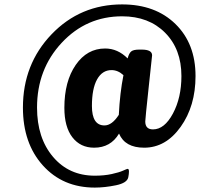

<svg xmlns="http://www.w3.org/2000/svg" viewBox="-20 -728 1014 871"><path d="M534 -708Q685 -708 776 -619Q867 -530 867 -383Q867 -247 799.5 -152.5Q732 -58 634 -58Q547 -58 520 -122Q482 -58 407 -58Q345 -58 308.5 -105Q272 -152 272 -239Q272 -359 323.5 -433.5Q375 -508 457 -508Q514 -508 559 -463Q565 -486 575 -494.5Q585 -503 611 -503H623Q670 -503 670 -477Q670 -476 654.5 -332Q639 -188 639 -177Q639 -141 674 -141Q726 -141 764.5 -213Q803 -285 803 -383Q803 -505 729 -579.5Q655 -654 534 -654Q372 -654 260 -534Q148 -414 148 -240Q148 -102 220.5 -16.5Q293 69 410 69Q453 69 487 61.5Q521 54 538.5 46Q556 38 559 38Q565 38 565 50Q565 61 562 76Q557 102 506 112.5Q455 123 410 123Q265 123 174.5 22.5Q84 -78 84 -240Q84 -437 214 -572.5Q344 -708 534 -708ZM519 -207Q524 -307 540 -387Q515 -410 486 -410Q444 -410 420.5 -368Q397 -326 397 -247Q397 -159 454 -159Q488 -159 519 -207Z"/></svg>

Font: Asap
Style: Bold Italic
Weight: 700
Italic angle: -6°
Designer: Pablo Cosgaya
Foundry: Pablo Cosgaya
Version: Version 1.007;PS 001.007;hotconv 1.0.70;makeotf.lib2.5.58329